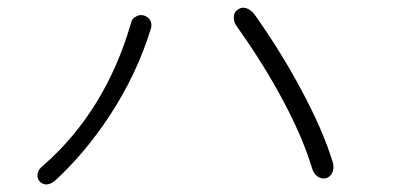

<svg xmlns="http://www.w3.org/2000/svg" viewBox="-20 -615 1040 507"><path d="M325.2 -551.8Q293 -440.4 235.4 -345.7Q175.8 -249 93.8 -177.7Q81.1 -168 79.1 -155.3Q78.1 -144.5 84 -136.7Q90.8 -128.9 101.6 -127.9Q112.3 -127.9 124 -136.7Q203.1 -209 267.6 -306.6Q341.8 -418.9 378.9 -541Q381.8 -553.7 376 -562.5Q370.1 -571.3 359.4 -574.2Q348.6 -577.1 338.9 -571.3Q328.1 -566.4 325.2 -551.8ZM653.3 -575.2Q642.6 -589.8 628.9 -593.8Q617.2 -596.7 608.4 -589.8Q598.6 -584 597.7 -572.3Q595.7 -558.6 605.5 -544.9Q671.9 -452.1 722.7 -358.4Q778.3 -255.9 803.7 -171.9Q807.6 -156.2 819.3 -148.4Q830.1 -141.6 841.8 -144.5Q852.5 -148.4 857.4 -159.2Q863.3 -171.9 858.4 -187.5Q832 -273.4 774.4 -379.9Q721.7 -478.5 653.3 -575.2Z"/></svg>

Font: GulimChe
Style: Regular
Weight: 400
Monospace: yes
Version: Version 2.21